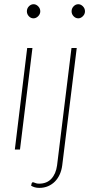

<svg xmlns="http://www.w3.org/2000/svg" viewBox="-20 -726 456 932"><path d="M52 0ZM137.5 -493 77 0H52L112 -493ZM175.5 -671Q175.5 -657.5 165.2 -647.2Q155 -637 142.5 -637Q129.5 -637 120 -647.2Q110.5 -657.5 110.5 -671Q110.5 -685 120.2 -695.2Q130 -705.5 143 -705.5Q155.5 -705.5 165.5 -695.2Q175.5 -685 175.5 -671ZM352.5 -493 282 77Q279 100.5 270 120.5Q261 140.5 246.8 155Q232.5 169.5 213.2 177.8Q194 186 171 186Q158 186 148.8 183.2Q139.5 180.5 131 175.5L134 163Q136 159 138.8 158.8Q141.5 158.5 145.2 160Q149 161.5 155 163.5Q161 165.5 170 165.5Q207.5 165.5 229.5 141.5Q251.5 117.5 257 77L327 -493ZM392.5 -671Q392.5 -657.5 382.2 -647.2Q372 -637 360 -637Q347 -637 337.2 -647.2Q327.5 -657.5 327.5 -671Q327.5 -685 337.2 -695.2Q347 -705.5 360 -705.5Q372.5 -705.5 382.5 -695.2Q392.5 -685 392.5 -671Z"/></svg>

Font: Lato Thin
Style: Italic
Weight: 200
Italic angle: -7°
Designer: Lukasz Dziedzic
Foundry: tyPoland Lukasz Dziedzic
Version: Version 2.007; 2014-02-27